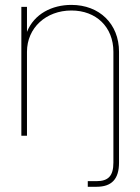

<svg xmlns="http://www.w3.org/2000/svg" viewBox="-20 -543 561 768"><path d="M87.9 -335.9C87.9 -431.6 164.1 -501 265.6 -501C364.7 -501 433.6 -435.1 433.6 -335.9V107.4C433.6 160.6 413.1 181.6 366.2 181.6H331.1V204.1H366.2C426.3 204.1 456.1 173.8 456.1 107.4V-335.9C456.1 -447.8 377.4 -523.4 265.6 -523.4C188.5 -523.4 116.7 -487.8 87.9 -415.5V-515.6H65.4V0H87.9Z"/></svg>

Font: Raveo Display Display Thin
Style: Regular
Weight: 100
Designer: Jakub Foglar, Rasmus Andersson (Inter)
Foundry: Jakubfoglar.com
Version: Version 1.100;Glyphs 3.2.3 (3260)